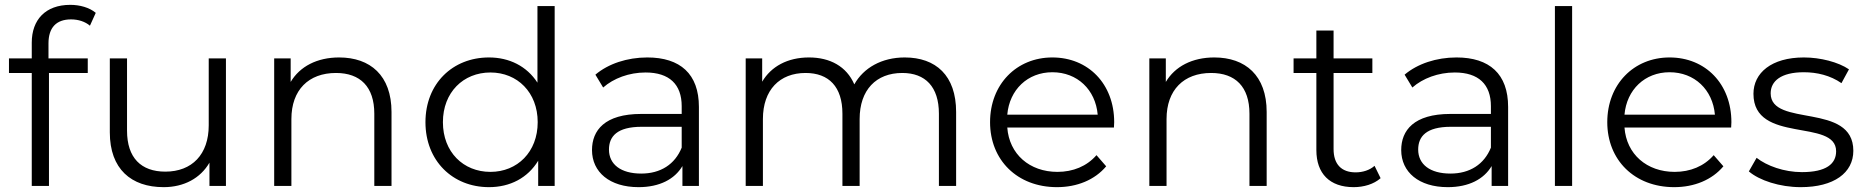

<svg xmlns="http://www.w3.org/2000/svg" viewBox="-20 -767 7697 792"><path d="M273 -687C303 -687 331 -678 351 -661L375 -714C349 -736 309 -747 270 -747C167 -747 111 -685 111 -591V-526H17V-466H111V0H182V-466H342V-526H180V-588C180 -653 212 -687 273 -687Z M841 -526V-250C841 -130 772 -59 662 -59C562 -59 504 -116 504 -228V-526H433V-221C433 -70 521 5 655 5C739 5 807 -32 844 -96V0H912V-526Z M1379 -530C1288 -530 1217 -493 1179 -429V-526H1111V0H1182V-276C1182 -396 1253 -466 1366 -466C1466 -466 1524 -409 1524 -298V0H1595V-305C1595 -456 1507 -530 1379 -530Z M2197 -742V-426C2153 -494 2081 -530 1997 -530C1847 -530 1735 -422 1735 -263C1735 -104 1847 5 1997 5C2084 5 2157 -33 2200 -104V0H2268V-742ZM2003 -58C1891 -58 1807 -140 1807 -263C1807 -386 1891 -468 2003 -468C2114 -468 2198 -386 2198 -263C2198 -140 2114 -58 2003 -58Z M2650 -530C2567 -530 2489 -504 2436 -459L2468 -406C2511 -444 2575 -468 2643 -468C2741 -468 2792 -419 2792 -329V-297H2625C2474 -297 2422 -229 2422 -148C2422 -57 2495 5 2614 5C2701 5 2763 -28 2795 -82V0H2863V-326C2863 -462 2786 -530 2650 -530ZM2625 -51C2541 -51 2492 -89 2492 -150C2492 -204 2525 -244 2627 -244H2792V-158C2764 -89 2705 -51 2625 -51Z M3712 -530C3617 -530 3542 -487 3504 -419C3472 -493 3404 -530 3317 -530C3229 -530 3161 -493 3124 -430V-526H3056V0H3127V-276C3127 -396 3196 -466 3303 -466C3399 -466 3455 -409 3455 -298V0H3526V-276C3526 -396 3594 -466 3702 -466C3797 -466 3853 -409 3853 -298V0H3924V-305C3924 -456 3840 -530 3712 -530Z M4576 -263C4576 -421 4469 -530 4321 -530C4173 -530 4064 -419 4064 -263C4064 -107 4176 5 4340 5C4423 5 4496 -25 4543 -81L4503 -127C4463 -81 4406 -58 4342 -58C4227 -58 4143 -131 4135 -241H4575C4575 -249 4576 -257 4576 -263ZM4321 -469C4424 -469 4499 -397 4508 -294H4135C4144 -397 4219 -469 4321 -469Z M4989 -530C4898 -530 4827 -493 4789 -429V-526H4721V0H4792V-276C4792 -396 4863 -466 4976 -466C5076 -466 5134 -409 5134 -298V0H5205V-305C5205 -456 5117 -530 4989 -530Z M5650 -83C5630 -65 5601 -56 5572 -56C5513 -56 5481 -90 5481 -152V-466H5641V-526H5481V-641H5410V-526H5316V-466H5410V-148C5410 -51 5465 5 5564 5C5605 5 5647 -7 5675 -32Z M5988 -530C5905 -530 5827 -504 5774 -459L5806 -406C5849 -444 5913 -468 5981 -468C6079 -468 6130 -419 6130 -329V-297H5963C5812 -297 5760 -229 5760 -148C5760 -57 5833 5 5952 5C6039 5 6101 -28 6133 -82V0H6201V-326C6201 -462 6124 -530 5988 -530ZM5963 -51C5879 -51 5830 -89 5830 -150C5830 -204 5863 -244 5965 -244H6130V-158C6102 -89 6043 -51 5963 -51Z M6394 0H6465V-742H6394Z M7122 -263C7122 -421 7015 -530 6867 -530C6719 -530 6610 -419 6610 -263C6610 -107 6722 5 6886 5C6969 5 7042 -25 7089 -81L7049 -127C7009 -81 6952 -58 6888 -58C6773 -58 6689 -131 6681 -241H7121C7121 -249 7122 -257 7122 -263ZM6867 -469C6970 -469 7045 -397 7054 -294H6681C6690 -397 6765 -469 6867 -469Z M7408 5C7545 5 7625 -54 7625 -145C7625 -347 7284 -240 7284 -382C7284 -432 7326 -469 7421 -469C7475 -469 7530 -456 7576 -424L7607 -481C7563 -511 7489 -530 7421 -530C7287 -530 7213 -466 7213 -380C7213 -172 7554 -280 7554 -143C7554 -91 7513 -57 7413 -57C7339 -57 7268 -83 7226 -116L7194 -60C7237 -23 7321 5 7408 5Z"/></svg>

Font: Montserrat Lite
Style: Regular
Weight: 400
Designer: Julieta Ulanovsky
Foundry: Julieta Ulanovsky
Version: Version 7.200;PS 007.200;hotconv 1.0.88;makeotf.lib2.5.64775